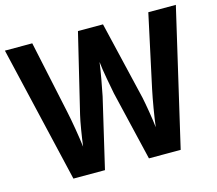

<svg xmlns="http://www.w3.org/2000/svg" viewBox="-106 -842 1097 970"><g transform="rotate(-15 443.0 -357.0)"><path d="M890 -714H746L664 -334C653 -282 638 -195 632 -143C627 -191 613 -271 606 -304L509 -714H378L279 -303C271 -271 258 -191 252 -143C246 -194 231 -284 220 -334L139 -714H-4L163 0H328L413 -363C421 -401 438 -494 443 -535C447 -488 466 -396 472 -363L558 0H724Z"/></g></svg>

Font: Noto Sans Gurmukhi SemiCondensed
Style: Bold
Weight: 700
Width: 4
Designer: Jelle Bosma - Monotype Design Team
Foundry: Monotype Imaging Inc.
Version: Version 2.004